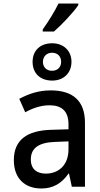

<svg xmlns="http://www.w3.org/2000/svg" viewBox="-20 -1066 570 1096"><path d="M224 -898V-886H288C331 -923 401 -997 427 -1037V-1046H314C292 -1001 259 -947 224 -898ZM278 -606C343 -606 388 -649 388 -713C388 -778 341 -819 278 -819C209 -819 166 -777 166 -713C166 -648 209 -606 278 -606ZM277 -662C246 -662 225 -682 225 -713C225 -744 247 -765 277 -765C309 -765 329 -744 329 -713C329 -682 308 -662 277 -662ZM216 10C283 10 332 -19 371 -75H374L390 0H465V-366C465 -491 395 -550 270 -550C198 -550 144 -530 90 -502L124 -425C165 -448 213 -465 262 -465C327 -465 371 -437 371 -356V-328L272 -325C134 -321 59 -267 59 -152C59 -45 124 10 216 10ZM242 -75C193 -75 156 -98 156 -156C156 -220 200 -253 296 -256L371 -259V-214C371 -118 309 -75 242 -75Z"/></svg>

Font: Noto Sans Mono Condensed Medium
Style: Regular
Weight: 500
Width: 3
Designer: Monotype Design Team
Foundry: Monotype Imaging Inc.
Version: Version 2.014